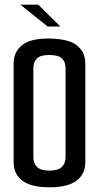

<svg xmlns="http://www.w3.org/2000/svg" viewBox="-20 -792 421 817"><path d="M190 5Q113 5 75.5 -23Q38 -51 38 -101V-524Q38 -570 73.5 -599.5Q109 -629 190 -628Q272 -627 307.5 -598.5Q343 -570 343 -523V-101Q343 -52 306 -23.5Q269 5 190 5ZM190 -66Q227 -66 243 -81.5Q259 -97 259 -123V-502Q259 -527 244.5 -542.5Q230 -558 189 -558Q151 -558 136.5 -542.5Q122 -527 122 -503V-123Q122 -96 138 -81Q154 -66 190 -66ZM183 -679 67 -772H143L237 -679Z"/></svg>

Font: Smooch Sans Thin SemiBold
Style: Regular
Weight: 600
Version: Version 1.010